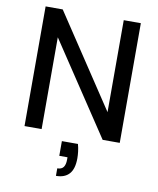

<svg xmlns="http://www.w3.org/2000/svg" viewBox="-100 -778 910 1106"><g transform="rotate(10 354.5 -224.5)"><path d="M76 0V-700H176L533 -162V-700H633V0H533L176 -537V0ZM304 251V207Q329 207 340 192Q351 177 351 148V134H303V48H397Q403 70 405.5 91Q408 112 408 130Q408 192 381.5 221.5Q355 251 304 251Z"/></g></svg>

Font: DM Sans 9pt Medium
Style: Regular
Weight: 500
Version: Version 4.004;gftools[0.9.30]